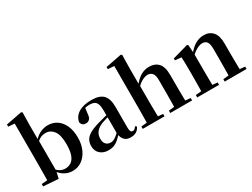

<svg xmlns="http://www.w3.org/2000/svg" viewBox="-60 -1446 2745 2090"><g transform="rotate(-30 1312.0 -401.5)"><path d="M38.2 0V-29.9L110.1 -35.7Q111.1 -65.2 111.1 -100.6Q111.1 -136.1 111.6 -171.6Q112.1 -207 112.1 -234.8V-747.1L34 -753.3V-780.3L233.6 -819L247.4 -810L244.4 -650.9V-464.7L246.8 -454.7V-79.1V-77.4L225.7 13.1ZM403 16.2Q351.7 16.2 305.6 -9.5Q259.4 -35.1 223.3 -89.4H212.3L230.6 -106.4Q260.2 -73.6 288.3 -60.1Q316.3 -46.7 347.6 -46.7Q385.1 -46.7 417.3 -66.2Q449.6 -85.7 469.2 -135.2Q488.8 -184.8 488.8 -273.3Q488.8 -388.7 449.6 -439.7Q410.4 -490.8 350.4 -490.8Q329.8 -490.8 308.6 -485.7Q287.4 -480.6 263.7 -464.1Q239.9 -447.6 209.1 -413.5L196.2 -442.5H215.7Q257.4 -499.3 308.1 -525.6Q358.9 -551.9 414.4 -551.9Q476.9 -551.9 525.8 -519.1Q574.7 -486.2 603.4 -423.5Q632.1 -360.9 632.1 -270.9Q632.1 -189.2 602.9 -124.3Q573.7 -59.4 522.3 -21.6Q470.9 16.2 403 16.2Z M853.6 16.2Q791.2 16.2 750.8 -19.4Q710.3 -54.9 710.3 -117.6Q710.3 -161.2 729 -193.6Q747.7 -226.1 792.1 -251.5Q836.6 -277 912.4 -297.9Q951.8 -309.4 1001.4 -322Q1051 -334.6 1091 -344.4V-318.9Q1051 -308.9 1011 -297.6Q970.9 -286.4 944.1 -276.7Q890.3 -254.9 863.1 -220.6Q835.8 -186.4 835.8 -135.9Q835.8 -90.4 858.1 -67.9Q880.3 -45.3 917 -45.3Q933.3 -45.3 951.7 -52.6Q970.1 -59.9 994.4 -79.7Q1018.8 -99.4 1052.3 -135.5L1067.8 -82.4H1032.7Q1003.6 -50.6 978.2 -28.7Q952.7 -6.8 923.4 4.7Q894 16.2 853.6 16.2ZM1133.1 15.2Q1081.6 15.2 1054.9 -14.2Q1028.2 -43.6 1021.9 -94V-96.5V-381.4Q1021.9 -434.7 1011.8 -464.5Q1001.7 -494.3 978.6 -506.3Q955.5 -518.3 917 -518.3Q891.4 -518.3 864.3 -512.2Q837.2 -506.1 800.8 -491.2L863.1 -516.3L852.9 -439.2Q850.3 -395.9 831.6 -378Q812.8 -360.2 787.3 -360.2Q738.1 -360.2 726.2 -406.5Q735.9 -473.5 796.4 -512.7Q856.9 -551.9 962.1 -551.9Q1062.4 -551.9 1107.7 -505.9Q1153.1 -459.8 1153.1 -356.2V-94.8Q1153.1 -60.3 1161.8 -47Q1170.6 -33.8 1186.7 -33.8Q1198.3 -33.8 1208.3 -40.9Q1218.3 -48.1 1231.7 -67.2L1248.9 -53.4Q1231 -17.5 1203.2 -1.1Q1175.4 15.2 1133.1 15.2Z M1290.2 0V-29.9L1395.8 -40.2H1459.6L1564 -29.9V0ZM1361.1 0Q1362.1 -25.5 1362.6 -67.4Q1363.1 -109.4 1363.6 -154.8Q1364.1 -200.3 1364.1 -234.8V-747.8L1286 -753.3V-780.3L1485.6 -819L1499.4 -810L1496.4 -650.9V-442.8L1498.8 -429.3V-234.8Q1498.8 -200.3 1499.3 -154.8Q1499.8 -109.4 1500.7 -67.4Q1501.6 -25.5 1502.6 0ZM1636 0V-29.9L1739.9 -40.2H1802.2L1910.6 -29.9V0ZM1704.5 0Q1706.2 -25.5 1706.7 -66.9Q1707.2 -108.4 1707.7 -153.8Q1708.2 -199.3 1708.2 -234.8V-369.8Q1708.2 -433.2 1686.6 -458.7Q1665 -484.2 1628.5 -484.2Q1595.4 -484.2 1553.6 -460.7Q1511.8 -437.1 1466.2 -384.1L1437.3 -426.7H1478.3Q1529.9 -493.2 1579 -522.6Q1628.2 -551.9 1687.5 -551.9Q1758.8 -551.9 1800.9 -506.5Q1842.9 -461.1 1842.9 -358.8V-234.8Q1842.9 -199.3 1843.4 -153.8Q1843.9 -108.4 1844.6 -66.9Q1845.2 -25.5 1846.2 0Z M1975 0V-29.9L2080.6 -40.2H2143.7L2249.6 -29.9V0ZM2045.2 0Q2046.9 -25.5 2047.4 -67.4Q2047.9 -109.4 2048.4 -154.8Q2048.9 -200.3 2048.9 -234.8V-310.2Q2048.9 -360 2048 -393.7Q2047.2 -427.5 2045.2 -463.8L1967.1 -470.7V-495.2L2163.2 -550.4L2176.2 -541.7L2183.6 -428V-425.6V-234.8Q2183.6 -200.3 2184.1 -154.8Q2184.6 -109.4 2185.1 -67.4Q2185.6 -25.5 2186.6 0ZM2320.3 0V-29.9L2424.2 -40.2H2486.8L2594.9 -29.9V0ZM2389 0Q2390 -25.5 2390.5 -66.9Q2391 -108.4 2391.5 -153.8Q2392 -199.3 2392 -234.8V-369.8Q2392 -433.2 2372.6 -458.7Q2353.2 -484.2 2315.2 -484.2Q2284.6 -484.2 2240.8 -460.5Q2197.1 -436.8 2151.5 -383.3L2146.6 -425.7H2161.9Q2218.1 -497.3 2268.7 -524.6Q2319.3 -551.9 2373.5 -551.9Q2442.6 -551.9 2484.5 -505.8Q2526.5 -459.6 2526.5 -360.5V-234.8Q2526.5 -199.3 2527 -153.8Q2527.5 -108.4 2528.3 -66.9Q2529.2 -25.5 2530.2 0Z"/></g></svg>

Font: Noto Serif TC
Style: Regular
Weight: 200
Designer: Ryoko NISHIZUKA 西塚涼子 (kana & ideographs); Frank Grießhammer (Latin, Greek & Cyrillic); Wenlong ZHANG 张文龙 (bopomofo); San
Foundry: Adobe
Version: Version 2.001;hotconv 1.1.0;makeotfexe 2.6.0